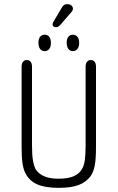

<svg xmlns="http://www.w3.org/2000/svg" viewBox="-20 -894 566 924"><path d="M442 -186V-574Q442 -588 435.5 -596.5Q429 -605 417 -605Q405 -605 398.5 -596.5Q392 -588 392 -574V-193Q392 -153 388.5 -126Q385 -99 377 -85Q364 -59 336 -46.5Q308 -34 262 -34Q222 -34 195.5 -44.5Q169 -55 153 -77Q144 -92 139 -119.5Q134 -147 134 -193V-574Q134 -588 127.5 -596.5Q121 -605 109 -605Q97 -605 90.5 -596.5Q84 -588 84 -574V-186Q84 -136 88.5 -106.5Q93 -77 104 -57Q123 -22 161 -6Q199 10 263 10Q322 10 358 -3.5Q394 -17 415 -45Q430 -66 436 -97.5Q442 -129 442 -186ZM195 -727Q181 -727 173 -717Q165 -707 165 -688Q165 -669 173 -658.5Q181 -648 195 -648Q209 -648 217 -658.5Q225 -669 225 -687Q225 -707 217 -717Q209 -727 195 -727ZM331 -727Q317 -727 309 -717Q301 -707 301 -688Q301 -669 309 -658.5Q317 -648 331 -648Q344 -648 352.5 -658.5Q361 -669 361 -687Q361 -707 352.5 -717Q344 -727 331 -727ZM303 -874Q294 -874 288 -870Q282 -866 276 -855L236 -787Q233 -781 233 -777Q233 -771 237.5 -767Q242 -763 249 -763Q255 -763 259.5 -765.5Q264 -768 270 -774L322 -834Q331 -844 331 -852Q331 -861 324 -867.5Q317 -874 303 -874Z"/></svg>

Font: Beiruti Light
Style: Regular
Weight: 300
Designer: Arlette Boutros
Foundry: Boutros
Version: Version 1.41